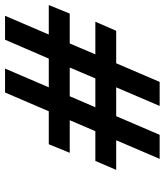

<svg xmlns="http://www.w3.org/2000/svg" viewBox="32 -760 638 742"><g transform="rotate(-90 351.0 -389.0)"><path d="M108 -91 180 -259H65.5L100 -339.5H215L257.5 -438.5H131.5L164.5 -519.5H292L364.5 -688.5H457L384.5 -519.5H495.5L568.5 -688.5H661L588.5 -519.5H702.5L669.5 -438.5H554L512 -339.5H638L603 -259H477.5L405.5 -91H312.5L384.5 -259H273L201 -91ZM307.5 -339.5H419L461 -438.5H350Z"/></g></svg>

Font: Libre Caslon Text Bold
Style: Italic
Weight: 700
Italic angle: -22.583°
Designer: Pablo Impallari, Rodrigo Fuenzalida, Katja Schimmel
Foundry: Pablo Impallari, Rodrigo Fuenzalida
Version: Version 2.000